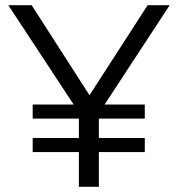

<svg xmlns="http://www.w3.org/2000/svg" viewBox="-20 -720 686 740"><path d="M284 0V-134H106V-188H284V-263H106V-317H264L12 -700H102L325 -353L549 -700H634L383 -317H538V-263H361V-188H538V-134H361V0Z"/></svg>

Font: Red Hat Text VF
Style: Regular
Weight: 300
Designer: Pentagram, MCKL
Foundry: Pentagram, MCKL
Version: Version 1.023